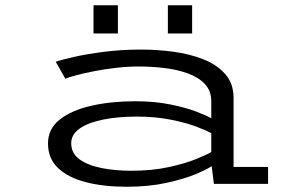

<svg xmlns="http://www.w3.org/2000/svg" viewBox="-20 -701 1140 732"><path d="M462.5 11Q376 11 308.2 -6.2Q240.5 -23.5 201.8 -60Q163 -96.5 163 -154Q163 -210 208.2 -245.5Q253.5 -281 329 -298Q404.5 -315 495 -315Q568.5 -315 627.2 -303.2Q686 -291.5 726.5 -276.2Q767 -261 785.5 -250V-315Q785.5 -355 760.8 -381Q736 -407 695.2 -421.5Q654.5 -436 605.8 -441.8Q557 -447.5 508.5 -447.5Q466 -447.5 421 -442.2Q376 -437 336 -429Q296 -421 267.5 -413.2Q239 -405.5 229 -401L192.5 -465.5Q213.5 -473 262 -484Q310.5 -495 376.8 -503.5Q443 -512 518.5 -512Q579 -512 641 -503.8Q703 -495.5 755 -475Q807 -454.5 838.8 -418.5Q870.5 -382.5 870.5 -327.5V-64.5H1002V0H795.5L787 -67.5Q770 -55.5 725.8 -37Q681.5 -18.5 614.5 -3.8Q547.5 11 462.5 11ZM480 -50Q560 -50 623.8 -64Q687.5 -78 729.2 -95.2Q771 -112.5 785.5 -121.5V-193Q768 -203.5 727.8 -218.5Q687.5 -233.5 629.5 -245Q571.5 -256.5 501 -256.5Q430 -256.5 373.5 -245.2Q317 -234 284.2 -211.2Q251.5 -188.5 251.5 -155Q251.5 -116 284 -93Q316.5 -70 368.8 -60Q421 -50 480 -50ZM336.5 -681H429.5V-573.5H336.5ZM620 -681H712.5V-573.5H620Z"/></svg>

Font: Trispace Expanded Light
Style: Regular
Weight: 300
Width: 7
Designer: Tyler Finck
Foundry: Etcetera Type Company
Version: Version 1.210; ttfautohint (v1.8.3)